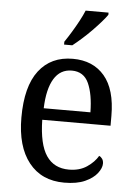

<svg xmlns="http://www.w3.org/2000/svg" viewBox="-55 -808 606 860"><g transform="rotate(5 248.5 -378.0)"><path d="M266 10Q164 10 107 -62Q50 -134 50 -264Q50 -404 104.5 -475Q159 -546 257 -546Q348 -546 399.5 -485.5Q451 -425 451 -306V-262H144Q146 -152 180.5 -101Q215 -50 282 -50Q330 -50 363 -72.5Q396 -95 412 -123Q420 -120 426 -111.5Q432 -103 432 -90Q432 -70 414 -46.5Q396 -23 359.5 -6.5Q323 10 266 10ZM356 -314Q355 -395 333 -444Q311 -493 257 -493Q205 -493 177 -447Q149 -401 146 -314ZM212 -619Q227 -641 242.5 -666.5Q258 -692 272 -718Q286 -744 295 -766H398V-756Q389 -743 372 -723.5Q355 -704 333.5 -682Q312 -660 290 -640.5Q268 -621 249 -606H212Z"/></g></svg>

Font: Noto Serif SemiCondensed
Style: Regular
Weight: 400
Width: 4
Designer: Monotype Design Team
Foundry: Monotype Imaging Inc.
Version: Version 2.013